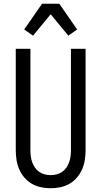

<svg xmlns="http://www.w3.org/2000/svg" viewBox="-20 -995 540 1023"><path d="M250 8Q224 8 198 2.5Q172 -3 149.5 -16Q127 -29 110 -49Q93 -69 82.5 -93Q72 -117 68 -143Q64 -169 64 -195V-735H142V-195Q142 -179 144 -162.5Q146 -146 151.5 -131Q157 -116 166 -102.5Q175 -89 188.5 -79.5Q202 -70 218 -66Q234 -62 250 -62Q266 -62 282 -66Q298 -70 311.5 -79.5Q325 -89 334 -102.5Q343 -116 348.5 -131Q354 -146 356 -162.5Q358 -179 358 -195V-735H436V-195Q436 -169 432 -143Q428 -117 417.5 -93Q407 -69 390 -49Q373 -29 350.5 -16Q328 -3 302 2.5Q276 8 250 8ZM156 -805 109 -838 204 -975H296L391 -838L344 -805L250 -919Z"/></svg>

Font: Iosevka Fixed
Style: Regular
Weight: 400
Monospace: yes
Designer: Belleve Invis
Foundry: Belleve Invis
Version: Version 33.2.4